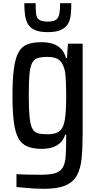

<svg xmlns="http://www.w3.org/2000/svg" viewBox="-20 -872 613 1201"><path d="M256 309Q227 309 197 307.5Q167 306 139.5 303Q112 300 83 298V217Q101 219 121.5 219.5Q142 220 169.5 220.5Q197 221 237 221Q292 221 324 211.5Q356 202 371.5 177.5Q387 153 390.5 108Q394 63 394 -6V-30H388Q377 3 356.5 22Q336 41 307.5 50Q279 59 239 59Q186 59 150 43.5Q114 28 94.5 -8Q75 -44 66.5 -109.5Q58 -175 58 -273Q58 -377 67 -443Q76 -509 96 -545Q116 -581 151 -594.5Q186 -608 239 -608Q276 -608 306 -599.5Q336 -591 359 -569.5Q382 -548 393 -509H399L405 -599H497V-38Q497 53 490.5 119Q484 185 460 227Q436 269 387.5 289Q339 309 256 309ZM278 -32Q324 -32 349 -49.5Q374 -67 383 -110Q389 -137 391.5 -177Q394 -217 394 -273Q394 -321 392 -364Q390 -407 386 -428Q375 -476 351 -496Q327 -516 278 -516Q239 -516 215.5 -508.5Q192 -501 180 -476.5Q168 -452 164 -403.5Q160 -355 160 -273Q160 -189 165 -140Q170 -91 182 -68Q194 -45 217 -38.5Q240 -32 278 -32ZM278 -671Q227 -671 197.5 -684.5Q168 -698 154.5 -721.5Q141 -745 136.5 -778.5Q132 -812 132 -852H203Q203 -810 206 -784.5Q209 -759 225.5 -748Q242 -737 278 -737Q315 -737 331 -749Q347 -761 351.5 -786.5Q356 -812 356 -852H426Q426 -812 422.5 -778.5Q419 -745 404.5 -721.5Q390 -698 360 -684.5Q330 -671 278 -671Z"/></svg>

Font: Farlight84_Sys_V01
Style: Regular
Weight: 400
Designer: Ryoko NISHIZUKA  (kana, bopomofo & ideographs); Paul D. Hunt (Latin, Greek & Cyrillic); Sandoll Communications , Soo-you
Foundry: Adobe
Version: Version 2.004;October 29, 2024;FontCreator 14.0.0.2814 64-bi